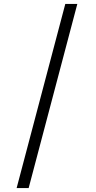

<svg xmlns="http://www.w3.org/2000/svg" viewBox="-20 -820 490 982"><path d="M375.5 -800 126.5 142H65L314 -800Z"/></svg>

Font: League Mono Condensed Light
Style: Regular
Weight: 300
Width: 1
Designer: Tyler Finck
Foundry: The League of Moveable Type / Tyler Finck
Version: Version 2.210